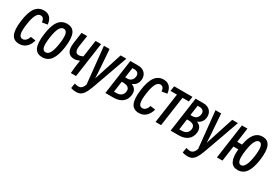

<svg xmlns="http://www.w3.org/2000/svg" viewBox="52 -1633 4180 2915"><g transform="rotate(30 2142.0 -175.0)"><path d="M377 -129 289 -142C271 -82 235 -50 197 -50C131 -50 116 -120 138 -274C160 -429 198 -500 257 -500C304 -500 320 -460 324 -416L417 -431C409 -525 360 -590 265 -590C138 -590 66 -491 38 -274C10 -59 56 40 186 40C283 40 350 -25 377 -129Z M590 40C718 40 790 -59 818 -274C846 -491 800 -590 669 -590C542 -590 470 -491 442 -274C414 -59 460 40 590 40ZM597 -50C537 -50 520 -120 542 -274C564 -429 602 -500 661 -500C722 -500 740 -429 718 -274C696 -120 658 -50 597 -50Z M897 -382C877 -242 930 -179 1024 -179C1054 -179 1087 -189 1116 -202L1098 -72L1089 30H1180L1267 -580H1170L1128 -285C1105 -273 1080 -264 1056 -264C994 -264 984 -316 996 -397L1023 -580H925Z M1502 4 1710 -580H1610L1488 -204C1475 -164 1462 -124 1449 -84C1448 -124 1446 -164 1443 -204L1416 -580H1317L1383 61C1367 113 1336 150 1291 150C1267 150 1245 145 1221 138L1207 224C1240 236 1269 240 1298 240C1404 240 1441 174 1502 4Z M1694 30H1836C1967 30 2046 -37 2058 -145C2065 -203 2047 -262 1971 -289C2032 -311 2063 -354 2071 -415C2083 -507 2023 -580 1919 -580H1780ZM1898 -502C1948 -502 1983 -472 1974 -414C1966 -364 1932 -326 1875 -326H1836L1861 -502ZM1848 -242C1927 -242 1972 -212 1960 -144C1949 -80 1904 -53 1836 -53H1798L1824 -242Z M2475 -129 2387 -142C2369 -82 2333 -50 2295 -50C2229 -50 2214 -120 2236 -274C2258 -429 2296 -500 2355 -500C2402 -500 2418 -460 2422 -416L2515 -431C2507 -525 2458 -590 2363 -590C2236 -590 2164 -491 2136 -274C2108 -59 2154 40 2284 40C2381 40 2448 -25 2475 -129Z M2671 30 2745 -492H2856L2869 -580H2548L2535 -492H2648L2574 30Z M2838 30H2980C3111 30 3190 -37 3202 -145C3209 -203 3191 -262 3115 -289C3176 -311 3207 -354 3215 -415C3227 -507 3167 -580 3063 -580H2924ZM3042 -502C3092 -502 3127 -472 3118 -414C3110 -364 3076 -326 3019 -326H2980L3005 -502ZM2992 -242C3071 -242 3116 -212 3104 -144C3093 -80 3048 -53 2980 -53H2942L2968 -242Z M3458 4 3666 -580H3566L3444 -204C3431 -164 3418 -124 3405 -84C3404 -124 3402 -164 3399 -204L3372 -580H3273L3339 61C3323 113 3292 150 3247 150C3223 150 3201 145 3177 138L3163 224C3196 236 3225 240 3254 240C3360 240 3397 174 3458 4Z M3747 30 3785 -238H3870C3852 -48 3900 40 4016 40C4137 40 4210 -59 4238 -274C4266 -491 4219 -590 4095 -590C3986 -590 3915 -508 3883 -329H3798L3833 -580H3736L3650 30ZM4023 -50C3970 -50 3952 -120 3974 -274C3996 -429 4035 -500 4087 -500C4141 -500 4160 -429 4138 -274C4116 -120 4077 -50 4023 -50Z"/></g></svg>

Font: Smiley Sans Oblique
Style: Regular
Weight: 400
Italic angle: -8°
Designer: oooooohmygosh, Nagisa Chen, Janine Sui, Heda Shi, Jian Li
Foundry: atelierAnchor
Version: Version 2.0.1